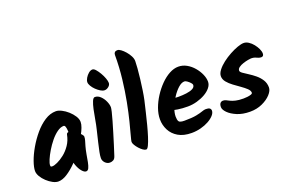

<svg xmlns="http://www.w3.org/2000/svg" viewBox="-102 -1150 2194 1480"><g transform="rotate(-20 995.5 -410.0)"><path d="M480 -385Q480 -366 470.5 -340.5Q461 -315 447.5 -291.5Q434 -268 420 -252.5Q406 -237 397 -237Q381 -237 373.5 -254.5Q366 -272 366 -301Q366 -333 364.5 -355.5Q363 -378 358.5 -389.5Q354 -401 346 -401Q320 -401 291.5 -380.5Q263 -360 237 -328Q211 -296 190 -261Q169 -226 156.5 -196.5Q144 -167 144 -151Q144 -143 146.5 -140.5Q149 -138 159 -138Q174 -138 201.5 -150.5Q229 -163 259.5 -187Q290 -211 314.5 -247Q339 -283 348 -330Q350 -339 357 -342Q364 -345 377 -345Q383 -345 397.5 -336.5Q412 -328 428.5 -315.5Q445 -303 456.5 -290Q468 -277 468 -269Q468 -254 463 -237.5Q458 -221 451 -197Q444 -173 437 -134Q432 -103 426.5 -75Q421 -47 413 -29.5Q405 -12 390 -12Q375 -12 357 -33Q339 -54 326.5 -88Q314 -122 314 -162Q314 -200 323 -239Q332 -278 354 -312L439 -260Q418 -225 385 -182.5Q352 -140 313.5 -101Q275 -62 236 -37Q197 -12 163 -12Q142 -12 117.5 -25Q93 -38 70.5 -59Q48 -80 34 -104Q20 -128 20 -149Q20 -179 36.5 -226Q53 -273 83 -325Q113 -377 152 -423.5Q191 -470 236 -499Q281 -528 328 -528Q348 -528 374 -515Q400 -502 424 -480.5Q448 -459 464 -434Q480 -409 480 -385Z M648 -528Q673 -528 693.5 -508Q714 -488 726 -460.5Q738 -433 738 -411Q738 -403 731.5 -375Q725 -347 713.5 -307.5Q702 -268 688.5 -223Q675 -178 661 -133.5Q647 -89 635 -52Q628 -28 614.5 -20.5Q601 -13 586 -13Q564 -13 547.5 -30Q531 -47 531 -69Q531 -88 537 -118Q543 -148 553 -190Q563 -232 576 -286Q585 -322 592 -364Q599 -406 607 -443Q615 -480 625 -504Q635 -528 648 -528ZM787 -594Q787 -577 771 -564Q755 -551 738 -551Q723 -551 705 -562Q687 -573 670.5 -589Q654 -605 643.5 -623Q633 -641 633 -654Q633 -670 644 -688.5Q655 -707 671 -720.5Q687 -734 703 -734Q715 -734 729 -718Q743 -702 756.5 -679Q770 -656 778.5 -632.5Q787 -609 787 -594Z M999 -374Q989 -332 977.5 -283Q966 -234 953.5 -186Q941 -138 928.5 -99Q916 -60 904.5 -36Q893 -12 883 -12Q872 -12 857.5 -22Q843 -32 829 -47.5Q815 -63 805.5 -79Q796 -95 796 -106Q796 -114 807 -154Q818 -194 834.5 -259Q851 -324 867 -407Q883 -490 894 -585Q905 -680 905 -779Q905 -792 912 -800Q919 -808 936 -808Q947 -808 963.5 -796Q980 -784 996.5 -765Q1013 -746 1024.5 -724Q1036 -702 1036 -682Q1036 -662 1033 -623.5Q1030 -585 1024.5 -539Q1019 -493 1012.5 -449.5Q1006 -406 999 -374Z M1332 -528Q1368 -528 1400 -510Q1432 -492 1456.5 -463Q1481 -434 1495 -402Q1509 -370 1509 -341Q1509 -316 1490.5 -293Q1472 -270 1441.5 -252.5Q1411 -235 1373.5 -224.5Q1336 -214 1298 -214Q1252 -214 1217 -219.5Q1182 -225 1161 -232L1172 -318Q1186 -315 1210.5 -312Q1235 -309 1256 -309Q1289 -309 1320.5 -313Q1352 -317 1372.5 -327.5Q1393 -338 1393 -357Q1393 -364 1383 -375Q1373 -386 1360 -395.5Q1347 -405 1338 -405Q1314 -405 1287 -381Q1260 -357 1236 -320Q1212 -283 1197 -243.5Q1182 -204 1182 -173Q1182 -146 1190 -133Q1198 -120 1236 -120Q1299 -120 1334 -127Q1369 -134 1387.5 -141Q1406 -148 1420 -148Q1443 -148 1452 -140.5Q1461 -133 1461 -121Q1461 -102 1443.5 -82.5Q1426 -63 1397 -47Q1368 -31 1331.5 -21.5Q1295 -12 1257 -12Q1191 -12 1147.5 -37.5Q1104 -63 1082.5 -105Q1061 -147 1061 -194Q1061 -237 1077.5 -283Q1094 -329 1122 -372.5Q1150 -416 1185 -451.5Q1220 -487 1258 -507.5Q1296 -528 1332 -528Z M1980 -401Q1980 -377 1959 -377Q1946 -377 1935 -382Q1924 -387 1912 -391.5Q1900 -396 1881 -396Q1874 -396 1855 -392.5Q1836 -389 1814.5 -382Q1793 -375 1778 -364Q1763 -353 1763 -338Q1763 -328 1780.5 -315.5Q1798 -303 1823.5 -287Q1849 -271 1874.5 -250Q1900 -229 1917.5 -201.5Q1935 -174 1935 -139Q1935 -112 1908 -82.5Q1881 -53 1836 -32.5Q1791 -12 1736 -12Q1675 -12 1630 -31Q1585 -50 1560 -75.5Q1535 -101 1535 -122Q1535 -143 1543.5 -153.5Q1552 -164 1567 -164Q1580 -164 1591.5 -158Q1603 -152 1618.5 -144.5Q1634 -137 1658.5 -131Q1683 -125 1722 -125Q1737 -125 1754.5 -127Q1772 -129 1784.5 -133.5Q1797 -138 1797 -146Q1797 -163 1778.5 -180.5Q1760 -198 1733.5 -216.5Q1707 -235 1680 -255Q1653 -275 1634.5 -297.5Q1616 -320 1616 -346Q1616 -369 1635.5 -394.5Q1655 -420 1685.5 -443.5Q1716 -467 1751 -486Q1786 -505 1817 -516Q1848 -527 1868 -527Q1888 -527 1908 -514Q1928 -501 1944 -481Q1960 -461 1970 -439.5Q1980 -418 1980 -401Z"/></g></svg>

Font: Kalam Variable Light
Style: Regular
Weight: 300
Designer: Lipi Raval, Jonny Pinhorn
Foundry: Indian Type Foundry
Version: Version 3.000